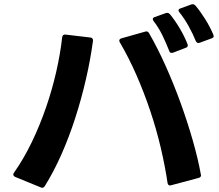

<svg xmlns="http://www.w3.org/2000/svg" viewBox="-20 -875 1040 911"><path d="M787 5Q777 5 775 -7Q763 -88 742.5 -175Q722 -262 693 -348.5Q664 -435 627.5 -518.5Q591 -602 548 -675Q546 -679 546 -682Q546 -690 556 -693L669 -725Q671 -725 672 -725.5Q673 -726 675 -726Q682 -726 687 -718Q728 -647 766.5 -561Q805 -475 837.5 -385Q870 -295 895 -207.5Q920 -120 933 -47Q934 -46 934 -44Q934 -34 923 -31L792 4Q790 4 789 4.5Q788 5 787 5ZM51 -36Q43 -41 43 -47Q43 -51 46 -55Q93 -122 131 -201Q169 -280 198 -364Q227 -448 246.5 -533Q266 -618 275 -698Q277 -712 290 -711L409 -697Q423 -695 421 -680Q409 -591 387.5 -498Q366 -405 337 -315Q308 -225 271.5 -142.5Q235 -60 192 9Q184 20 173 14ZM794 -624Q786 -624 783 -633Q770 -667 751.5 -705.5Q733 -744 708 -776Q705 -781 705 -785Q705 -791 714 -794L767 -813Q769 -814 774 -814Q780 -814 786 -808Q812 -776 834 -738.5Q856 -701 870 -665L871 -660Q871 -651 861 -648L801 -625Q798 -624 794 -624ZM921 -671Q914 -671 909 -680Q896 -713 875.5 -750Q855 -787 831 -817Q827 -821 827 -826Q827 -832 836 -835L888 -854Q890 -855 895 -855Q901 -855 907 -849Q930 -822 953.5 -784.5Q977 -747 992 -711Q994 -705 994 -704Q994 -696 984 -693L927 -672Q925 -671 921 -671Z"/></svg>

Font: LINE Seed JP_TTF Bold
Style: Regular
Weight: 700
Designer: LINE & Fontrix & Fontworks
Version: Version 1.009